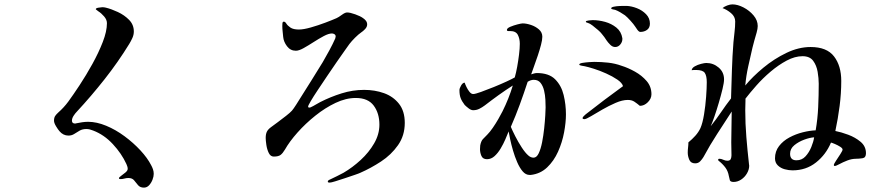

<svg xmlns="http://www.w3.org/2000/svg" viewBox="-20 -798 4040 878"><path d="M683 -3Q683 9 677.5 23.5Q672 38 662 49Q652 60 638 60Q621 60 611.5 49Q602 38 593.5 27Q585 16 567 16Q558 16 549 18.5Q540 21 532 21Q530 21 527 20.5Q524 20 524 17Q524 13 534 6Q544 -1 554 -9.5Q564 -18 564 -26Q564 -32 562 -37.5Q560 -43 558 -48Q536 -96 496 -139Q456 -182 406 -201Q399 -204 391 -206Q383 -208 375 -208Q357 -208 344 -200.5Q331 -193 319.5 -185.5Q308 -178 293 -178Q269 -178 252 -198Q245 -206 236 -221Q227 -236 227 -246Q227 -260 232.5 -268Q238 -276 247 -284Q272 -306 292 -333Q314 -363 344 -408.5Q374 -454 402.5 -505.5Q431 -557 450 -606Q469 -655 469 -692Q469 -708 456 -723Q443 -738 430 -746Q429 -747 423.5 -751Q418 -755 418 -756Q418 -761 431 -763Q444 -765 448 -765Q452 -765 456 -764.5Q460 -764 464 -763Q489 -757 519 -743Q549 -729 570.5 -707Q592 -685 592 -654Q592 -639 585.5 -624.5Q579 -610 571 -597Q520 -514 458.5 -436Q397 -358 331 -287Q324 -280 316.5 -268.5Q309 -257 309 -246Q309 -233 324 -233Q325 -233 326 -233.5Q327 -234 328 -234Q342 -237 356 -239Q370 -241 383 -241Q422 -241 465.5 -223Q509 -205 549.5 -175Q590 -145 622 -110.5Q654 -76 671 -43Q676 -34 679.5 -24Q683 -14 683 -3Z M1831 -236Q1831 -178 1800 -134Q1769 -90 1722.5 -59.5Q1676 -29 1628 -8Q1622 -5 1601.5 2Q1581 9 1557 17Q1533 25 1513.5 31Q1494 37 1488 37Q1486 37 1482.5 36.5Q1479 36 1479 32Q1479 28 1484.5 25Q1490 22 1493 21Q1504 16 1521 7.5Q1538 -1 1551 -8Q1592 -32 1629.5 -66.5Q1667 -101 1691 -142.5Q1715 -184 1715 -228Q1715 -280 1689 -315Q1663 -350 1607 -350Q1562 -350 1514.5 -327.5Q1467 -305 1422 -269Q1377 -233 1340.5 -192Q1304 -151 1283 -114Q1273 -97 1263 -89.5Q1253 -82 1232 -82Q1217 -82 1209 -98.5Q1201 -115 1198 -135.5Q1195 -156 1195 -167Q1195 -185 1200.5 -196Q1206 -207 1220 -217Q1231 -225 1250.5 -239.5Q1270 -254 1288.5 -268.5Q1307 -283 1315 -292Q1322 -300 1334.5 -319.5Q1347 -339 1353 -349Q1376 -386 1404 -430Q1432 -474 1456 -514Q1470 -538 1486 -567.5Q1502 -597 1513 -622Q1515 -628 1515 -631Q1515 -638 1509.5 -641.5Q1504 -645 1498 -645Q1483 -645 1460.5 -633Q1438 -621 1414 -605.5Q1390 -590 1368.5 -578Q1347 -566 1333 -566Q1308 -566 1292.5 -586.5Q1277 -607 1275 -629Q1274 -642 1272.5 -654Q1271 -666 1271 -679Q1271 -682 1271.5 -690.5Q1272 -699 1278 -699Q1284 -699 1289.5 -690Q1295 -681 1308 -672Q1321 -663 1347 -663Q1368 -663 1401.5 -672.5Q1435 -682 1468 -694.5Q1501 -707 1519 -715Q1528 -719 1543 -730Q1558 -741 1567 -741Q1581 -741 1604.5 -732.5Q1628 -724 1639 -716Q1647 -711 1653 -703.5Q1659 -696 1659 -686Q1659 -675 1649.5 -665Q1640 -655 1632 -650Q1619 -641 1603.5 -625.5Q1588 -610 1578 -597Q1573 -590 1557 -567.5Q1541 -545 1519.5 -514Q1498 -483 1475.5 -449.5Q1453 -416 1433 -386Q1413 -356 1401 -335.5Q1389 -315 1389 -311Q1389 -306 1394 -306Q1399 -306 1402 -308Q1413 -313 1423.5 -319.5Q1434 -326 1444 -331Q1491 -355 1542 -371Q1593 -387 1645 -387Q1694 -387 1736 -372Q1778 -357 1804.5 -323.5Q1831 -290 1831 -236Z M2475 -307Q2475 -321 2474 -342Q2473 -363 2468 -384Q2463 -405 2452 -419Q2441 -433 2421 -433Q2407 -433 2393 -424Q2376 -372 2357 -320Q2338 -268 2316 -218Q2323 -201 2336.5 -174.5Q2350 -148 2366 -123.5Q2382 -99 2396 -87Q2407 -77 2420 -77Q2434 -77 2443.5 -97Q2453 -117 2459 -147.5Q2465 -178 2468.5 -211Q2472 -244 2473.5 -270.5Q2475 -297 2475 -307ZM2568 -275Q2568 -238 2559.5 -192.5Q2551 -147 2532 -104.5Q2513 -62 2482 -32.5Q2451 -3 2407 2Q2406 2 2405 2Q2404 2 2402 2Q2384 2 2370 -14.5Q2356 -31 2345 -56.5Q2334 -82 2326 -109.5Q2318 -137 2313 -161Q2308 -185 2306 -197Q2300 -182 2291 -161Q2282 -140 2269.5 -119Q2257 -98 2241.5 -84Q2226 -70 2207 -70Q2188 -70 2181.5 -85Q2175 -100 2175 -116Q2175 -120 2175.5 -124.5Q2176 -129 2176 -133Q2180 -153 2188 -161.5Q2196 -170 2209 -183Q2220 -194 2233.5 -213.5Q2247 -233 2259 -254Q2271 -275 2278 -289Q2307 -347 2325 -407Q2292 -386 2260 -363Q2228 -340 2197 -316Q2185 -307 2172 -300.5Q2159 -294 2144 -294Q2134 -294 2123 -302.5Q2112 -311 2105 -318Q2092 -335 2086.5 -349.5Q2081 -364 2081 -386Q2081 -394 2088.5 -407Q2096 -420 2105 -420Q2107 -413 2113 -400.5Q2119 -388 2127 -378Q2135 -368 2144 -368Q2153 -368 2179.5 -377.5Q2206 -387 2238 -400Q2270 -413 2297 -425.5Q2324 -438 2334 -444Q2340 -465 2345 -492.5Q2350 -520 2353.5 -548.5Q2357 -577 2357 -598Q2357 -621 2348 -638.5Q2339 -656 2313 -656Q2311 -656 2309 -656Q2307 -656 2305 -656Q2298 -656 2298 -661Q2298 -669 2313.5 -675.5Q2329 -682 2346.5 -686.5Q2364 -691 2370 -691Q2387 -691 2408 -684Q2429 -677 2444.5 -663.5Q2460 -650 2460 -630Q2460 -616 2454 -593Q2448 -570 2439.5 -544.5Q2431 -519 2422.5 -496Q2414 -473 2409 -458Q2414 -460 2422 -462Q2430 -464 2435 -464Q2490 -464 2518.5 -435.5Q2547 -407 2557.5 -363.5Q2568 -320 2568 -275ZM2959 -367Q2959 -347 2942.5 -330.5Q2926 -314 2906 -314Q2893 -325 2881 -333Q2869 -341 2851 -341Q2826 -341 2795 -327.5Q2764 -314 2734.5 -297Q2705 -280 2682.5 -266.5Q2660 -253 2652 -253Q2650 -253 2647 -254Q2644 -255 2644 -258Q2644 -262 2650 -267.5Q2656 -273 2658 -275Q2700 -308 2743 -340.5Q2786 -373 2829 -404Q2825 -419 2803 -434Q2781 -449 2752 -462Q2723 -475 2696 -483.5Q2669 -492 2654 -495Q2651 -496 2640 -497.5Q2629 -499 2629 -503Q2629 -508 2644 -510.5Q2659 -513 2675.5 -514Q2692 -515 2697 -515Q2729 -515 2761 -511.5Q2793 -508 2823 -497Q2852 -488 2883.5 -470.5Q2915 -453 2937 -427.5Q2959 -402 2959 -367ZM2826 -619Q2826 -606 2816.5 -594.5Q2807 -583 2793 -583Q2781 -583 2770.5 -593.5Q2760 -604 2754 -613Q2749 -621 2743.5 -628.5Q2738 -636 2732 -643Q2727 -650 2715 -660.5Q2703 -671 2690 -681Q2677 -691 2669 -693Q2667 -694 2663 -695Q2659 -696 2659 -699Q2659 -703 2672.5 -704.5Q2686 -706 2690 -706Q2718 -706 2747 -698Q2776 -690 2798.5 -672Q2821 -654 2826 -623Q2826 -622 2826 -621Q2826 -620 2826 -619ZM2952 -690Q2952 -671 2939 -661.5Q2926 -652 2908 -652Q2902 -652 2894.5 -662Q2887 -672 2885 -676Q2878 -687 2863 -703.5Q2848 -720 2838 -728Q2828 -735 2816 -742Q2804 -749 2793 -753Q2791 -754 2783 -755Q2775 -756 2775 -760Q2775 -765 2787.5 -767.5Q2800 -770 2813.5 -770.5Q2827 -771 2830 -771Q2835 -771 2838.5 -771Q2842 -771 2846 -771Q2868 -770 2892.5 -760.5Q2917 -751 2934.5 -733Q2952 -715 2952 -690Z M3703 -170Q3684 -169 3658 -159.5Q3632 -150 3612.5 -134Q3593 -118 3593 -95Q3593 -65 3622 -65Q3647 -65 3663.5 -83Q3680 -101 3690 -125.5Q3700 -150 3703 -170ZM3940 -97Q3940 -77 3924.5 -74.5Q3909 -72 3895 -72Q3875 -72 3854.5 -64Q3834 -56 3818.5 -47.5Q3803 -39 3797 -39Q3793 -39 3793 -43Q3793 -48 3803 -63Q3813 -78 3823 -93.5Q3833 -109 3833 -114Q3833 -120 3822 -127Q3811 -134 3798 -139.5Q3785 -145 3780 -146Q3757 -91 3711.5 -55Q3666 -19 3604 -19Q3587 -19 3568.5 -24Q3550 -29 3537 -41.5Q3524 -54 3524 -74Q3524 -106 3542.5 -130Q3561 -154 3590 -169.5Q3619 -185 3651 -193Q3683 -201 3710 -202Q3719 -254 3721.5 -308.5Q3724 -363 3724 -415Q3724 -440 3719 -469.5Q3714 -499 3698.5 -520Q3683 -541 3650 -541Q3615 -541 3577.5 -521Q3540 -501 3504 -470.5Q3468 -440 3438.5 -406.5Q3409 -373 3389 -347Q3389 -345 3389 -342Q3389 -339 3389 -337Q3389 -327 3388.5 -316Q3388 -305 3388 -294Q3388 -233 3393 -171.5Q3398 -110 3405 -48Q3406 -45 3406 -40Q3406 -23 3396 -5.5Q3386 12 3369.5 23Q3353 34 3335 34Q3320 34 3317.5 26Q3315 18 3313 7Q3309 -16 3296.5 -32.5Q3284 -49 3266 -63Q3264 -65 3264 -67Q3264 -72 3270 -72Q3278 -72 3287.5 -67.5Q3297 -63 3306 -63Q3318 -63 3321.5 -70.5Q3325 -78 3325 -88Q3325 -103 3324.5 -118Q3324 -133 3324 -147Q3324 -182 3325 -217.5Q3326 -253 3326 -288Q3293 -237 3259.5 -185.5Q3226 -134 3197 -80Q3191 -70 3182 -60.5Q3173 -51 3159 -51Q3139 -51 3132 -67.5Q3125 -84 3125 -100Q3125 -112 3126.5 -124Q3128 -136 3128 -147Q3145 -161 3159.5 -177Q3174 -193 3183 -212Q3193 -235 3199.5 -274.5Q3206 -314 3209 -355Q3212 -396 3212 -422Q3212 -451 3203 -464.5Q3194 -478 3163 -478Q3158 -478 3153 -478Q3148 -478 3143 -477Q3144 -487 3157 -494.5Q3170 -502 3186 -506Q3202 -510 3210 -510Q3242 -510 3266.5 -489Q3291 -468 3291 -435Q3291 -420 3284 -391Q3277 -362 3267 -328Q3257 -294 3247 -265Q3237 -236 3230 -221Q3255 -252 3277 -284.5Q3299 -317 3323 -348Q3325 -413 3327 -477Q3329 -541 3334 -605Q3336 -628 3339 -652Q3342 -676 3342 -700Q3342 -722 3323 -738Q3304 -754 3284 -761Q3292 -768 3305.5 -773Q3319 -778 3329 -778Q3353 -778 3380 -764Q3407 -750 3426 -727.5Q3445 -705 3445 -679Q3445 -667 3440 -649Q3435 -631 3429.5 -612.5Q3424 -594 3421 -580Q3411 -537 3401.5 -494Q3392 -451 3388 -407Q3422 -448 3471 -488.5Q3520 -529 3576 -556Q3632 -583 3687 -583Q3761 -583 3794 -540Q3827 -497 3827 -428Q3827 -371 3819.5 -313Q3812 -255 3800 -199Q3826 -194 3858.5 -182Q3891 -170 3915.5 -149.5Q3940 -129 3940 -97Z"/></svg>

Font: Kaisei HarunoUmi Medium
Style: Regular
Weight: 500
Designer: Font-Kai, 金井和夫
Foundry: KAZUO KANAI
Version: Version 5.003